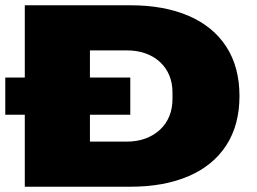

<svg xmlns="http://www.w3.org/2000/svg" viewBox="-20 -708 973 728"><path d="M0 -273V-414H474V-273ZM74 0V-688H474Q602 -688 695 -648Q788 -608 838 -531Q888 -454 888 -344Q888 -234 838 -157Q788 -80 695 -40Q602 0 474 0ZM321 -171H459Q500 -171 532 -183Q564 -195 587 -216.5Q610 -238 622 -267.5Q634 -297 634 -333V-357Q634 -393 622 -422Q610 -451 587 -472.5Q564 -494 532 -505.5Q500 -517 459 -517H321Z"/></svg>

Font: Archivo Expanded Black
Style: Regular
Weight: 900
Width: 7
Designer: Hector Gatti
Foundry: Omnibus-Type
Version: Version 2.001